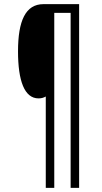

<svg xmlns="http://www.w3.org/2000/svg" viewBox="-20 -780 492 927"><path d="M362 127V-760H190C103 -760 67 -679 67 -532C67 -390 98 -305 166 -305C180 -305 190 -308 201 -314V127H242V-718H321V127Z"/></svg>

Font: Noto Sans Gurmukhi UI ExtraCondensed Light
Style: Regular
Weight: 300
Width: 2
Designer: Jelle Bosma - Monotype Design Team
Foundry: Monotype Imaging Inc.
Version: Version 2.004